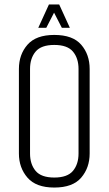

<svg xmlns="http://www.w3.org/2000/svg" viewBox="-20 -833 488 863"><path d="M65 -523Q65 -588 103.5 -632Q142 -676 224 -676Q307 -676 345 -632Q383 -588 383 -523V-143Q383 -79 345 -34.5Q307 10 224 10Q142 10 103.5 -34.5Q65 -79 65 -143ZM333 -523Q333 -571 308 -601Q283 -631 224 -631Q165 -631 140 -601Q115 -571 115 -523V-143Q115 -95 140 -65Q165 -35 224 -35Q283 -35 308 -65Q333 -95 333 -143ZM204 -813H246L294 -708H258ZM200 -813H242L188 -708H152Z"/></svg>

Font: Khand Variable Light
Style: Regular
Weight: 300
Designer: Satya Rajpurohit
Foundry: Indian Type Foundry
Version: Version 3.000